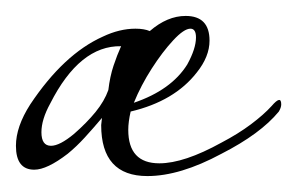

<svg xmlns="http://www.w3.org/2000/svg" viewBox="-27 -212 373 241"><path d="M158 9Q100 9 100 -55L101 -64Q90 -51 79.5 -39.5Q69 -28 58 -19Q32 1 16 1Q-7 1 -7 -29Q-7 -53 11 -81Q53 -144 102 -166Q123 -176 143 -176Q154 -176 161 -173Q183 -192 206 -192Q236 -192 236 -161Q236 -141 220 -121Q192 -85 137 -72Q134 -59 134 -49Q134 -7 173 -7Q204 -7 251 -33Q272 -44 288 -56Q304 -68 314 -79Q326 -93 326 -81Q326 -77 323 -72Q300 -44 251 -19Q199 9 158 9ZM141 -83Q188 -99 208 -131Q219 -151 219 -165Q219 -176 212 -176Q204 -176 190.5 -161.5Q177 -147 163.5 -126Q150 -105 141 -83ZM37 -29Q48 -29 66 -44Q82 -58 93 -71.5Q104 -85 109 -99Q111 -116 115.5 -129.5Q120 -143 125 -154Q73 -155 36 -82Q25 -62 25 -46Q25 -29 37 -29Z"/></svg>

Font: Passions Conflict
Style: Regular
Weight: 400
Designer: Robert E. Leuschke
Foundry: Robert E. Leuschke
Version: Version 1.010; ttfautohint (v1.8.3)